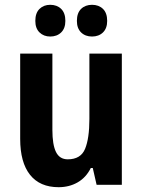

<svg xmlns="http://www.w3.org/2000/svg" viewBox="-20 -769 593 799"><path d="M487 -546V0H382L366 -70H358Q338 -30 303 -10Q268 10 224 10Q146 10 105 -41.5Q64 -93 64 -191V-546H198V-228Q198 -167 213 -136.5Q228 -106 262 -106Q316 -106 334 -149.5Q352 -193 352 -274V-546ZM127 -682Q127 -715 144.5 -732Q162 -749 189 -749Q217 -749 234.5 -732Q252 -715 252 -682Q252 -651 234.5 -634Q217 -617 189 -617Q162 -617 144.5 -634Q127 -651 127 -682ZM300 -682Q300 -715 317.5 -732Q335 -749 363 -749Q391 -749 408.5 -732Q426 -715 426 -682Q426 -651 408.5 -634Q391 -617 363 -617Q335 -617 317.5 -634Q300 -651 300 -682Z"/></svg>

Font: Noto Sans Gurmukhi UI Condensed
Style: Bold
Weight: 700
Width: 3
Designer: Jelle Bosma - Monotype Design Team
Foundry: Monotype Imaging Inc.
Version: Version 2.004; ttfautohint (v1.8.4.7-5d5b)